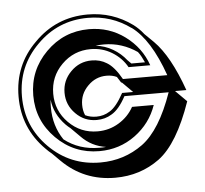

<svg xmlns="http://www.w3.org/2000/svg" viewBox="-46 -583 739 693"><g transform="rotate(-5 323.0 -236.0)"><path d="M344.7 -421.4Q336.9 -421.4 329.6 -420.9Q322.3 -420.4 314.9 -419.4Q348.6 -415.5 377 -398.9Q405.3 -382.3 424.8 -357.4L438 -344.2H487.3Q482.4 -355 477.3 -364.7Q472.2 -374.5 465.3 -383.3Q438.5 -401.9 408.4 -411.6Q378.4 -421.4 344.7 -421.4ZM295.9 -51.3Q302.2 -51.3 308.3 -51.3Q314.5 -51.3 320.8 -52.2Q269 -59.6 231.9 -97.7L198.7 -130.9Q190.9 -136.7 182.1 -145.5Q142.1 -186.5 136.2 -239.7Q135.3 -232.9 135 -225.6Q134.8 -218.3 134.8 -210.9Q134.8 -144.5 169.9 -92.8Q223.6 -51.3 295.9 -51.3ZM248 -210.9Q248 -200.7 249.8 -191.2Q251.5 -181.6 255.4 -172.9Q273.4 -164.1 295.9 -164.1Q322.3 -164.1 343.8 -177.7Q368.7 -191.9 395.5 -241.2H435.5L397.9 -278.8H395.5Q391.6 -284.7 388.4 -290Q385.3 -295.4 381.8 -300.3Q365.7 -308.1 344.7 -308.1Q305.2 -308.1 276.9 -279.3Q248 -250.5 248 -210.9ZM124 -45.4Q113.3 -53.7 102.1 -65.4Q22 -145.5 22 -259.8Q22 -374.5 102.1 -453.1Q181.6 -534.2 295.9 -534.2Q341.3 -534.2 381.6 -521Q421.9 -507.8 457.5 -481.9Q467.3 -474.6 476.3 -465.8Q485.4 -457 494.1 -445.8L526.4 -414.1Q582.5 -357.9 627.4 -231.4H586.4L627 -190.9Q575.2 -41.5 505.4 10.3Q435.5 61.5 344.7 61.5Q231 61.5 151.9 -17.6ZM295.9 -39.1Q204.6 -39.1 139.9 -103.8Q75.2 -168.5 75.2 -259.8Q75.2 -351.1 139.9 -416Q204.6 -481 295.9 -481Q369.1 -481 426 -439Q482.9 -397 505.4 -332H426.8Q407.7 -366.2 372.8 -387.5Q337.9 -408.7 295.9 -408.7Q234.4 -408.7 190.9 -365.2Q147.5 -321.8 147.5 -259.8Q147.5 -198.2 190.9 -154.5Q234.4 -110.8 295.9 -110.8Q337.9 -110.8 372.8 -132.1Q407.7 -153.3 426.8 -188H505.4Q482.9 -122.6 426 -80.8Q369.1 -39.1 295.9 -39.1ZM295.9 2Q382.3 2 450.2 -47.4Q516.6 -96.2 563 -229H402.8Q377.9 -182.6 350.6 -167Q326.7 -151.9 295.9 -151.9Q251.5 -151.9 220.2 -183.6Q188.5 -215.3 188.5 -259.8Q188.5 -304.2 220.2 -335.9Q251.5 -367.7 295.9 -367.7Q326.7 -367.7 350.6 -352.5Q377 -336.9 402.8 -291H563.5Q517.1 -422.9 450.2 -472.2V-471.7Q381.3 -522 295.9 -522Q187 -522 110.8 -444.8Q34.2 -368.7 34.2 -259.8Q34.2 -150.9 110.8 -74.2Q187 2 295.9 2Z"/></g></svg>

Font: Gondrin
Style: Regular
Weight: 400
Designer: Peter Wiegel, original typeface by Carl Albert Fahrenwaldt 1901
Foundry: Peter Wiegel
Version: Version 1.000 2010 initial release